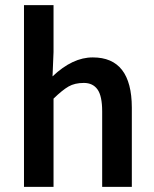

<svg xmlns="http://www.w3.org/2000/svg" viewBox="-20 -726 598 746"><path d="M73.2 0V-706.1H188V-523.9L184.1 -429.2Q262.2 -503.4 340.8 -502.9Q491.7 -502.9 492.2 -308.1V0H377V-293Q377 -353 358.9 -378.4Q340.8 -403.8 305.7 -403.8Q270.5 -403.8 246.3 -389.9Q222.2 -376 188 -342.8V0Z"/></svg>

Font: SourceSansPro-Semibold
Style: Regular
Weight: 600
Designer: Paul D. Hunt
Foundry: Adobe Systems Incorporated
Version: Version 2.020;PS 2.0;hotconv 1.0.86;makeotf.lib2.5.63406